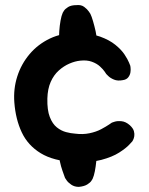

<svg xmlns="http://www.w3.org/2000/svg" viewBox="-20 -700 581 750"><path d="M271 -67Q189 -71 139 -101.5Q89 -132 65 -183Q41 -234 36 -300Q32 -353 47.5 -401.5Q63 -450 95.5 -488.5Q128 -527 175 -549.5Q222 -572 282 -571Q335 -570 371 -557Q407 -544 430.5 -525Q454 -506 466.5 -487Q479 -468 484 -455.5Q489 -443 489 -443Q489 -443 490 -435.5Q491 -428 489.5 -417.5Q488 -407 481 -398Q474 -389 460 -387Q440 -383 425.5 -389Q411 -395 403 -403Q395 -411 395 -411Q395 -411 389 -420Q383 -429 370.5 -440.5Q358 -452 338.5 -459Q319 -466 293 -463Q273 -461 251 -451.5Q229 -442 209.5 -424.5Q190 -407 178 -380Q166 -353 165 -315Q164 -270 174.5 -243Q185 -216 202 -202.5Q219 -189 238 -184Q257 -179 273 -178Q303 -174 329.5 -179.5Q356 -185 375.5 -195.5Q395 -206 406 -213.5Q417 -221 417 -221Q417 -221 427.5 -224.5Q438 -228 454.5 -226.5Q471 -225 487 -211Q500 -199 503 -188Q506 -177 504.5 -168Q503 -159 500 -153.5Q497 -148 497 -148Q497 -148 484.5 -134.5Q472 -121 445.5 -104Q419 -87 376 -75.5Q333 -64 271 -67ZM288 30Q271 30 258.5 21.5Q246 13 240 4Q234 -5 234 -5Q230 -16 224 -33Q218 -50 214 -69Q210 -88 209 -103L356 -106Q358 -89 356 -69Q354 -49 350.5 -31Q347 -13 342 -2Q342 -2 337.5 5.5Q333 13 321 20.5Q309 28 288 30ZM211 -539Q210 -556 211.5 -578Q213 -600 216.5 -619.5Q220 -639 225 -650Q225 -650 229.5 -657.5Q234 -665 246 -672.5Q258 -680 279 -680Q297 -682 309 -673Q321 -664 327 -655Q333 -646 333 -646Q338 -636 343.5 -617Q349 -598 353.5 -578Q358 -558 358 -542Z"/></svg>

Font: Sour Gummy Black
Style: Bold
Weight: 700
Version: Version 1.000